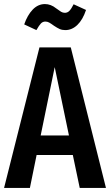

<svg xmlns="http://www.w3.org/2000/svg" viewBox="-22 -924 541 944"><path d="M336 -162H158L125 0H-2L172 -691H326L499 0H370ZM317 -258 247 -594 178 -258ZM244 -797Q229 -808 220 -813Q211 -818 201 -818Q188 -818 179 -808.5Q170 -799 157 -776L97 -804Q113 -850 139 -877Q165 -904 199 -904Q228 -904 254 -883Q270 -871 278.5 -866Q287 -861 297 -861Q310 -861 319.5 -871Q329 -881 340 -903L401 -875Q385 -827 358.5 -801.5Q332 -776 299 -776Q283 -776 271 -781.5Q259 -787 244 -797Z"/></svg>

Font: Fira Sans Compressed Medium
Style: Regular
Weight: 500
Width: 1
Designer: bBox Type GmbH & Carrois Corporate GbR & Edenspiekermann AG
Foundry: bBox Type GmbH & Carrois Corporate GbR & Edenspiekermann AG
Version: Version 4.301